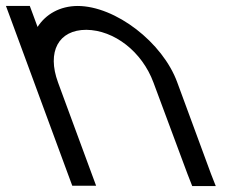

<svg xmlns="http://www.w3.org/2000/svg" viewBox="-175 -603 770 644"><path d="M-49 -512.6C-21.4 -555.4 25.6 -582.5 85 -583C212 -583 371 -461 419.8 -326L532.6 -20L548.7 21H469.7L454 -19L339.8 -326C301.4 -430 207.9 -502 114.5 -503C21.5 -503 -18.6 -430 19.8 -326L34.5 -286L132.6 -20L147.4 20H67.4L52.6 -20L-45.5 -286L-60.2 -326L-140.2 -543L-155 -583H-75L-60.2 -543Z"/></svg>

Font: Nordica Plus
Style: NordicaClassicLightOpObl
Weight: 300
Version: Version 1.01